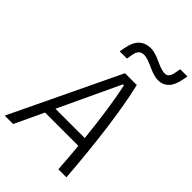

<svg xmlns="http://www.w3.org/2000/svg" viewBox="-289 -1052 1158 1158"><g transform="rotate(45 290.0 -473.0)"><path d="M-15.6 0H56.2L143.1 -185.1H427.2C433.1 -125 438 -63 441.9 0H510.7C490.2 -273.4 457 -528.3 417 -693.8H316.4ZM171.4 -245.6 355 -637.2H363.8C385.3 -540.5 405.3 -402.3 421.4 -245.6ZM200.7 -764.6H262.2L269 -803.7C274.9 -837.9 291.5 -854 319.3 -854C370.6 -854 425.8 -804.7 486.3 -804.7C543 -804.7 577.6 -841.8 590.8 -915.5L596.7 -946.3H535.2L528.3 -910.6C522.9 -877.9 509.3 -861.8 487.8 -861.8C435.5 -861.8 382.3 -911.1 321.3 -911.1C258.3 -911.1 220.2 -874 207 -798.8Z"/></g></svg>

Font: Cascadia Mono NF Light
Style: Italic
Weight: 300
Italic angle: -10°
Monospace: yes
Designer: Aaron Bell
Foundry: Saja Typeworks
Version: Version 2404.023